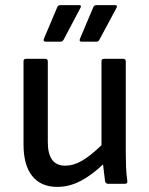

<svg xmlns="http://www.w3.org/2000/svg" viewBox="-20 -719 583 751"><path d="M204 12Q140 12 106 -30.5Q72 -73 72 -154V-479Q72 -489 82 -489H156Q167 -489 167 -479V-163Q167 -71 235 -71Q267 -71 299.5 -89.5Q332 -108 377 -151V-479Q377 -489 387 -489H461Q472 -489 472 -479V-123Q472 -95 473 -66.5Q474 -38 478 -11Q480 0 467 0H404Q393 0 391 -10Q389 -26 387 -42.5Q385 -59 383 -76Q339 -34 295 -11Q251 12 204 12ZM159 -556Q147 -556 152 -568L204 -691Q207 -699 216 -699H289Q301 -699 294 -687L229 -564Q224 -556 217 -556ZM299 -556Q288 -556 293 -568L345 -691Q348 -699 357 -699H429Q442 -699 435 -687L369 -564Q365 -556 358 -556Z"/></svg>

Font: Sofia Sans Medium
Style: Regular
Weight: 500
Designer: Botio Nikoltchev, Ani Petrova
Foundry: lettersoup
Version: Version 4.101; ttfautohint (v1.8.4.7-5d5b)